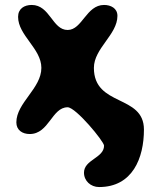

<svg xmlns="http://www.w3.org/2000/svg" viewBox="-20 -541 601 775"><path d="M319 156C319 189 346 214 380 214C515 214 561 97 561 -18C561 -161 359 -109 359 -267C359 -346 454 -401 454 -477C454 -508 427 -521 400 -521C328 -521 312 -420 253 -420C191 -420 182 -521 108 -521C78 -521 53 -506 53 -473C53 -398 147 -345 147 -267C147 -184 46 -126 46 -47C46 -16 70 0 100 0C178 0 189 -108 253 -108C286 -108 400 30 400 47C400 97 319 103 319 156Z"/></svg>

Font: Asimov Print
Style: Regular
Weight: 500
Designer: Google
Version: Version 2.000980: 2014